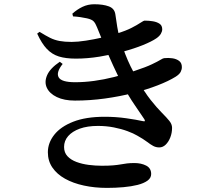

<svg xmlns="http://www.w3.org/2000/svg" viewBox="-20 -833 1040 917"><path d="M169 -680.9 157.6 -672.5Q179 -625.4 203.7 -599.4Q228.3 -573.4 261.3 -563.2Q294.3 -553 342.3 -553Q397.2 -553 455.3 -562.4Q513.3 -571.9 567.1 -586.3Q620.8 -600.8 662.6 -617.7Q704.4 -634.7 726.4 -649.7Q741.5 -660.1 748.1 -671.4Q754.8 -682.8 754.8 -693.1Q754.8 -711.1 741.9 -719.7Q729 -728.3 710 -731.4Q691.1 -734.5 671.4 -734.5Q666 -734.5 651.4 -724.6Q636.7 -714.7 609.4 -700.5Q582.2 -686.3 536.9 -672.3Q508.5 -663.1 469 -654Q429.5 -645 390.3 -638.9Q351.2 -632.8 322.4 -632.8Q288.7 -632.8 264.6 -637.3Q240.5 -641.7 218.8 -652.5Q197.1 -663.4 169 -680.9ZM279.3 -527.6 265.6 -538Q219.3 -506.6 205.1 -474Q190.9 -441.4 203.7 -413.8Q216.5 -386.2 251.4 -369.4Q286.3 -352.6 337.8 -352.6Q409.6 -352.6 480.6 -362.4Q551.6 -372.2 616.3 -388.7Q681 -405.2 733.3 -425.5Q785.5 -445.8 819.1 -466.7Q836.9 -478.1 842.8 -489.5Q848.6 -501 848.6 -512.4Q848.6 -532.2 835.5 -542.1Q822.4 -551.9 802.9 -554.7Q783.5 -557.4 764 -555.2Q759.4 -555.2 746.4 -547.3Q733.5 -539.4 705.2 -525.9Q676.9 -512.3 623.7 -494.7Q574.2 -477.5 525.1 -465.2Q476 -452.9 429.4 -446.6Q382.9 -440.3 338.6 -440.3Q273.4 -440.3 260.2 -463.7Q247 -487.1 279.3 -527.6ZM480 -275.3Q390 -275.3 329.8 -251.7Q269.6 -228.1 239.1 -189.3Q208.6 -150.5 208.6 -105.7Q208.6 -64.4 230.3 -32.7Q252 -1 290.5 20.5Q329.1 42.1 380.5 53.2Q432 64.4 490.8 64.4Q531.6 64.4 569.5 61Q607.4 57.6 637.2 50.1Q666.9 42.5 684.5 29.8Q702 17.1 702 -1.8Q702 -29.8 678.1 -42.1Q654.3 -54.3 622.1 -54.3Q600.6 -54.3 586 -52.4Q571.3 -50.6 556.4 -47.8Q541.5 -45.1 520.7 -43.3Q499.9 -41.4 465.9 -41.4Q435.2 -41.4 403.5 -45.5Q371.9 -49.6 345.2 -59.5Q318.6 -69.4 302.3 -86.8Q286 -104.2 286 -131.2Q286 -160.4 305.5 -183Q325.1 -205.5 361.2 -218.6Q397.3 -231.6 447.7 -231.6Q487.5 -231.6 523.7 -224.5Q559.9 -217.4 588.9 -206.6Q617.8 -195.9 635.3 -185.4Q664.8 -168.9 681.7 -156Q698.7 -143 711.9 -135.9Q725 -128.9 740.8 -128.9Q757.7 -128.9 771.4 -142.2Q785.1 -155.5 793.5 -177Q801.8 -198.5 801.8 -222.6Q801.8 -239.4 788.9 -255.5Q775.9 -271.7 752.7 -294.9Q729.5 -318.1 699.7 -355.5Q669.9 -392.9 636.2 -453.2Q617.7 -487.7 603.8 -515.9Q590 -544.1 578.7 -573.4Q567.3 -602.8 555.2 -639.1Q548.9 -658.7 544.2 -682.2Q539.4 -705.7 536.5 -727.8Q533.6 -750 531.1 -763.7Q527.3 -792.4 499.9 -802.5Q472.6 -812.7 430.4 -812.7Q399.7 -812.7 373.9 -800.3Q348 -787.9 325.6 -767.6L328.8 -754.7Q346.4 -753.8 364.2 -751.1Q382 -748.5 395 -745.5Q418 -740.4 426.9 -731.3Q435.8 -722.2 443.7 -701.9Q459.5 -662 479.4 -614.1Q499.2 -566.2 520.6 -519.6Q542 -473.1 561 -436.7Q593.3 -374.5 623.5 -331.2Q653.6 -287.9 669.3 -263.7Q672.9 -257.4 671.7 -254.9Q670.4 -252.4 660.9 -254.7Q632.6 -261.1 583.1 -268.2Q533.6 -275.3 480 -275.3Z"/></svg>

Font: Noto Serif JP
Style: Regular
Weight: 200
Designer: Ryoko NISHIZUKA 西塚涼子 (kana & ideographs); Frank Grießhammer (Latin, Greek & Cyrillic); Wenlong ZHANG 张文龙 (bopomofo); San
Foundry: Adobe
Version: Version 2.001;hotconv 1.1.0;makeotfexe 2.6.0